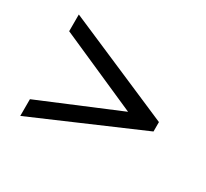

<svg xmlns="http://www.w3.org/2000/svg" viewBox="-106 -655 851 795"><g transform="rotate(30 320.0 -257.5)"><path d="M443 -253 65 -95V-15L575 -235V-280L65 -500V-420Z"/></g></svg>

Font: Jost-400-Book
Style: Regular
Weight: 400
Version: Version 3.200; ttfautohint (v0.97) -l 8 -r 50 -G 200 -x 14 -